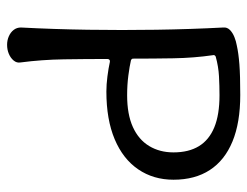

<svg xmlns="http://www.w3.org/2000/svg" viewBox="-100 -614 714 555"><g transform="rotate(90 257.5 -337.0)"><path d="M110 0Q97 0 85.5 -5Q74 -10 67 -19Q60 -28 60 -40Q65 -135 66.5 -233.5Q68 -332 66.5 -431Q65 -530 60 -625Q59 -636 67 -644Q75 -652 87.5 -657Q100 -662 112 -664Q134 -669 166.5 -671.5Q199 -674 255 -674Q335 -674 389.5 -651.5Q444 -629 472 -586Q500 -543 500 -481Q500 -423 470 -379Q440 -335 383 -311Q326 -287 245 -287Q225 -287 201.5 -290Q178 -293 160 -297Q156 -298 153.5 -296Q151 -294 151 -290Q151 -229 152 -164.5Q153 -100 161 -39Q163 -28 155.5 -19Q148 -10 136 -5Q124 0 110 0ZM144 -603Q142 -602 140.5 -600Q139 -598 140 -595Q148 -540 149 -480.5Q150 -421 150 -364Q150 -360 155 -358Q172 -354 199 -350.5Q226 -347 256 -347Q311 -347 347.5 -363.5Q384 -380 402.5 -410.5Q421 -441 421 -481Q421 -525 403 -554.5Q385 -584 348.5 -599Q312 -614 256 -614Q229 -614 201 -612.5Q173 -611 144 -603Z"/></g></svg>

Font: Winky Sans Light
Style: Regular
Weight: 300
Designer: Simon Atzbach
Foundry: typofactur
Version: Version 1.205